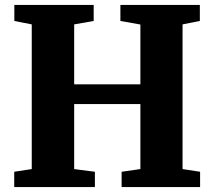

<svg xmlns="http://www.w3.org/2000/svg" viewBox="-20 -763 874 783"><path d="M109.5 -73.5V-663.5L38.5 -677.5V-743H362V-677.5L282.5 -663.5V-419H552.5V-663L471 -677.5V-743H795V-677.5L724.5 -663.5V-73.5L796 -62.5V0H476V-62.5L552.5 -73.5V-338.5H282.5V-73.5L367 -62.5V0H38V-62.5Z"/></svg>

Font: Merriweather 28pt Black
Style: Regular
Weight: 900
Version: Version 2.100